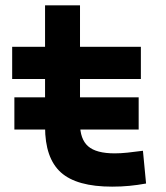

<svg xmlns="http://www.w3.org/2000/svg" viewBox="-20 -694 626 724"><path d="M34.2 -205.6V-327.1H502.9V-205.6ZM402.8 9.8Q269.2 9.8 209.5 -43.9Q149.9 -97.7 149.9 -215.8V-283.2H281.7V-228.5Q281.7 -169.3 312.2 -142.5Q342.7 -115.7 412.6 -115.7Q435.1 -115.7 460.6 -118.4Q486.2 -121.1 519 -125.5L530.8 -2Q498.5 3.9 467.9 6.8Q437.3 9.8 402.8 9.8ZM149.9 -252.4V-673.8H281.7V-252.4ZM25.9 -396V-517.6H511.2V-396Z"/></svg>

Font: Cascadia Mono
Style: Regular
Weight: 400
Monospace: yes
Designer: Aaron Bell
Foundry: Saja Typeworks
Version: Version 2102.003